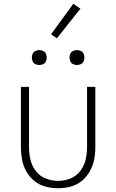

<svg xmlns="http://www.w3.org/2000/svg" viewBox="-20 -991 616 1019"><path d="M288 8Q322 8 354.5 -0.5Q387 -9 413.5 -30.5Q440 -52 456.5 -81.5Q473 -111 479.5 -144Q486 -177 486 -210V-530H442V-210Q442 -177 434.5 -144Q427 -111 406 -83.5Q385 -56 353.5 -43.5Q322 -31 288 -31Q255 -31 223 -43.5Q191 -56 170 -83.5Q149 -111 141.5 -144Q134 -177 134 -210V-530H91V-210Q91 -177 97 -144Q103 -111 119.5 -81.5Q136 -52 162.5 -30.5Q189 -9 222 -0.5Q255 8 288 8ZM388 -646Q399 -646 409 -650.5Q419 -655 423.5 -665Q428 -675 428 -685Q428 -696 423.5 -706Q419 -716 409 -720.5Q399 -725 388 -725Q378 -725 368 -720.5Q358 -716 353.5 -706Q349 -696 349 -685Q349 -675 353.5 -665Q358 -655 368 -650.5Q378 -646 388 -646ZM188 -646Q199 -646 209 -650.5Q219 -655 223.5 -665Q228 -675 228 -685Q228 -696 223.5 -706Q219 -716 209 -720.5Q199 -725 188 -725Q178 -725 168 -720.5Q158 -716 153.5 -706Q149 -696 149 -685Q149 -675 153.5 -665Q158 -655 168 -650.5Q178 -646 188 -646ZM282 -788 407 -945 369 -971 251 -809Z"/></svg>

Font: Iosevka Sparkle Extralight
Style: Regular
Weight: 200
Designer: Belleve Invis
Foundry: Belleve Invis
Version: Version 4.5.0; ttfautohint (v1.8.3)